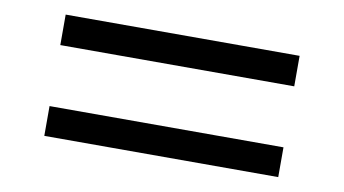

<svg xmlns="http://www.w3.org/2000/svg" viewBox="-46 -590 943 527"><g transform="rotate(10 425.5 -327.0)"><path d="M100 -411V-496H752V-411ZM752 -241V-158H100V-241Z"/></g></svg>

Font: Zen Kaku Gothic New
Style: Bold
Weight: 700
Designer: Yoshimichi Ohira
Foundry: Positype
Version: Version 1.002